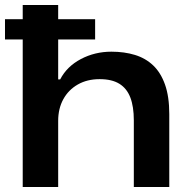

<svg xmlns="http://www.w3.org/2000/svg" viewBox="-38 -749 739 769"><path d="M53 0V-729H195V-431H203Q230 -483 286 -512.5Q342 -542 408 -542Q460 -542 502.5 -529Q545 -516 575.5 -487Q606 -458 623 -410Q640 -362 640 -292V0H498V-267Q498 -322 484 -358.5Q470 -395 440 -413.5Q410 -432 361 -432Q311 -432 273.5 -410.5Q236 -389 215.5 -351.5Q195 -314 195 -265V0ZM-18 -591V-672H343V-591Z"/></svg>

Font: Mona Sans Expanded SemiBold
Style: Regular
Weight: 600
Width: 7
Designer: Deni Anggara
Foundry: GitHub
Version: Version 2.000